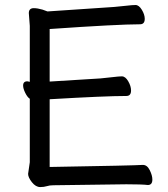

<svg xmlns="http://www.w3.org/2000/svg" viewBox="-20 -738 678 774"><path d="M142.1 16.1Q124 16.1 108.6 -3.4Q93.3 -22.9 93.3 -37.1L100.1 -84V-339.8Q90.3 -346.2 81.8 -363.5Q73.2 -380.9 73.2 -393.1Q73.2 -410.2 90.3 -410.2L100.1 -408.2V-633.8L96.2 -685.1Q96.2 -705.1 116.2 -705.1Q131.3 -705.1 151.4 -699.2L171.4 -691.9L440.4 -710Q462.4 -711.9 488.3 -714.8Q514.2 -717.8 526.4 -717.8Q540 -717.8 551.8 -698.5Q563.5 -679.2 563.5 -662.1Q563.5 -640.1 544.4 -640.1Q456.1 -640.1 180.2 -621.1V-409.2L385.3 -421.9Q407.2 -423.8 433.3 -427Q459.5 -430.2 471.2 -430.2Q485.4 -430.2 496.8 -410.6Q508.3 -391.1 508.3 -373Q508.3 -351.1 489.3 -351.1Q404.3 -351.1 180.2 -337.9V-64.9Q523.4 -70.8 555.2 -73.2H556.2Q573.2 -73.2 583.7 -52Q594.2 -30.8 594.2 -14.2Q594.2 7.8 576.2 7.8Q552.2 4.9 489.3 4.9L195.3 8.8Q180.2 8.8 168.7 12.5Q157.2 16.1 142.1 16.1Z"/></svg>

Font: LXGW WenKai GB Screen
Style: Regular
Weight: 400
Designer: LXGW / Fontworks Inc.
Foundry: LXGW / Fontworks Inc.
Version: Version 1.321;February 19, 2024;FontCreator 14.0.0.2901 64-b